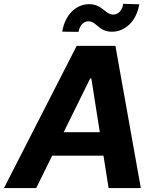

<svg xmlns="http://www.w3.org/2000/svg" viewBox="-42 -962 810 982"><path d="M409.8 -853C453.5 -853 460.9 -799.7 531.6 -799.7C595.9 -800.4 654.8 -850.1 670.5 -940L588.4 -942.5C583.1 -909.8 564.3 -887.4 537.3 -887.4C496.4 -887.4 480.5 -940.7 414.4 -940.7C349.8 -940.7 291.2 -890.3 276.3 -800.1L359.7 -799C365.4 -832 385.3 -853 409.8 -853ZM513.5 0H678.3L548.3 -727.3H350.1L-21.7 0H143.1L224.8 -165.8H487.2ZM283.7 -285.9 419.4 -561.1H425.1L468.4 -285.9Z"/></svg>

Font: TID UI
Style: Bold Italic
Weight: 700
Italic angle: -9.39999°
Designer: The TID Project Authors
Foundry: Bakken & Bæck
Version: Version 1.001;hotconv 1.0.109;makeotfexe 2.5.65596